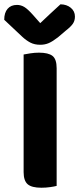

<svg xmlns="http://www.w3.org/2000/svg" viewBox="-38 -859 366 886"><path d="M71 -423H223.4V-1.2Q213.9 1.5 194 4.4Q174.1 7.3 153 7.3Q108.2 7.3 89.6 -8.9Q71 -25.2 71 -64.7ZM223.4 -231.4H71V-607.5Q81.3 -609.5 101.7 -612.8Q122.1 -616 141.7 -616Q185 -616 204.2 -601.1Q223.4 -586.1 223.4 -544.1ZM147.7 -752.2Q170.8 -774 194.6 -796.4Q218.3 -818.9 241 -839.1Q269.7 -838.8 288.8 -823Q307.8 -807.2 307.8 -782.5Q307.8 -763.7 298.4 -749.7Q289 -735.8 265.1 -717.2L229.4 -686.8Q204.8 -667.7 187 -660.1Q169.3 -652.4 147.7 -652.4Q121.3 -652.4 101.8 -662.6Q82.4 -672.8 64.5 -689.6L-18.5 -767.7Q-18.5 -800.4 -3 -818.3Q12.4 -836.3 40.4 -836.3Q58.2 -836.3 74 -826.9Q89.8 -817.5 114.2 -790.1Z"/></svg>

Font: Baloo Paaji 2
Style: Regular
Weight: 400
Designer: Shuchita Grover, Noopur Datye and Ek Type
Foundry: Ek Type
Version: Version 1.700